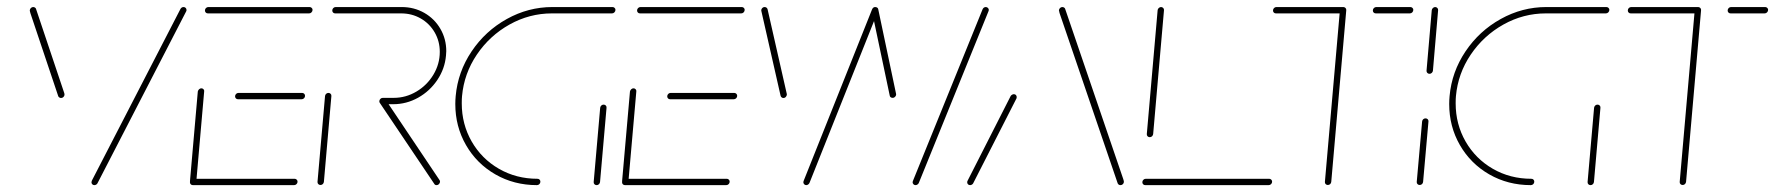

<svg xmlns="http://www.w3.org/2000/svg" viewBox="-20 -539 5168 559"><path d="M167.8 -263.7Q167.8 -259.6 164.8 -256.7Q161.9 -253.7 157.8 -253.7Q155.2 -253.7 152.8 -255.2Q150.4 -256.7 149.6 -258.9L68.5 -500.7Q66.7 -507 66.7 -509.3Q67.4 -513.3 70.2 -515.9Q73 -518.5 76.7 -518.5Q79.3 -518.5 81.7 -517Q84.1 -515.6 84.8 -513.3L165.9 -271.5Q167.8 -266.7 167.8 -263.7ZM254.8 0Q251.1 0 248.7 -2.4Q246.3 -4.8 246.3 -8.5Q246.3 -8.5 247.4 -13L505.6 -513.3Q508.9 -518.5 514.4 -518.5Q518.5 -518.5 520.9 -515.7Q523.3 -513 523 -509.3Q523 -507.4 521.9 -505.6L263.7 -5.2Q262.6 -3 260 -1.5Q257.4 0 254.8 0Z M533 -10.4 555.9 -272.6Q556.7 -276.3 559.6 -279.1Q562.6 -281.9 566.3 -281.9Q570 -281.9 572.6 -279.1Q575.2 -276.3 574.4 -272.6L551.5 -10.4ZM846.3 -10Q846.3 -5.9 843.3 -3Q840.4 0 836.3 0H541.5Q537.8 0 535.4 -2.4Q533 -4.8 533 -8.5Q533 -12.6 535.9 -15.6Q538.9 -18.5 543 -18.5H837.8Q841.1 -18.5 843.7 -16.1Q846.3 -13.7 846.3 -10ZM664.4 -258.5Q664.4 -262.6 667.4 -265.6Q670.4 -268.5 674.4 -268.5H859.6Q863 -268.5 865.6 -266.1Q868.1 -263.7 868.1 -260Q868.1 -255.9 865.2 -253Q862.2 -250 858.1 -250H673Q669.3 -250 666.9 -252.4Q664.4 -254.8 664.4 -258.5ZM576.7 -508.5Q576.7 -512.6 579.6 -515.6Q582.6 -518.5 586.7 -518.5H881.5Q884.8 -518.5 887.4 -516.1Q890 -513.7 890 -510.4Q890 -506.3 887 -503.1Q884.1 -500 880 -500H585.2Q581.5 -500 579.1 -502.4Q576.7 -504.8 576.7 -508.5Z M913 -0.4Q909.3 -0.4 906.7 -3Q904.1 -5.6 904.4 -9.6L926.3 -259.3Q926.7 -263 929.4 -265.7Q932.2 -268.5 936.3 -268.5Q940 -268.5 942.6 -265.9Q945.2 -263.3 944.8 -259.3L923 -9.6Q922.6 -5.9 919.8 -3.1Q917 -0.4 913 -0.4ZM1261.1 -10.4Q1261.1 -6.3 1258.1 -3.1Q1255.2 0 1251.1 0Q1246.3 0 1244.4 -3.7L1085.9 -239.3Q1084.4 -241.5 1084.4 -243.7Q1084.4 -247.8 1087.4 -250.9Q1090.4 -254.1 1094.4 -254.1Q1098.9 -254.1 1101.5 -250.4L1259.6 -14.8Q1261.1 -12.6 1261.1 -10.4ZM1084.4 -244.1Q1084.4 -248.1 1087.4 -251.1Q1090.4 -254.1 1094.4 -254.1H1126.3Q1161.5 -254.1 1192.4 -272.4Q1223.3 -290.7 1241.9 -321.7Q1260.4 -352.6 1260.4 -388.1Q1260.4 -418.9 1245.6 -444.6Q1230.7 -470.4 1205 -485.2Q1179.3 -500 1147.8 -500H955.9Q952.2 -500 949.8 -502.4Q947.4 -504.8 947.4 -508.5Q947.4 -512.6 950.4 -515.6Q953.3 -518.5 957.4 -518.5H1149.3Q1185.6 -518.5 1215.4 -501.5Q1245.2 -484.4 1262.2 -455Q1279.3 -425.6 1279.3 -390Q1279.3 -386.3 1278.5 -377.4Q1275.2 -338.9 1253.3 -306.3Q1231.5 -273.7 1197.4 -254.6Q1163.3 -235.6 1124.8 -235.6H1093Q1089.3 -235.6 1086.9 -238Q1084.4 -240.4 1084.4 -244.1Z M1553.3 -10Q1553.3 -5.9 1550.4 -3Q1547.4 0 1543.3 0Q1476.7 0 1422.2 -31.3Q1367.8 -62.6 1336.7 -116.7Q1305.6 -170.7 1305.6 -236.3Q1305.6 -247.8 1306.7 -259.3Q1313 -329.6 1353 -389.3Q1393 -448.9 1455.6 -483.7Q1518.1 -518.5 1588.5 -518.5H1763.3Q1766.7 -518.5 1769.3 -516.1Q1771.9 -513.7 1771.9 -510.4Q1771.9 -506.3 1768.9 -503.1Q1765.9 -500 1761.9 -500H1587Q1521.5 -500 1463.5 -467.6Q1405.6 -435.2 1368.3 -380Q1331.1 -324.8 1325.2 -259.3Q1324.4 -252.2 1324.4 -238.1Q1324.4 -177.4 1353.3 -127Q1382.2 -76.7 1432.6 -47.6Q1483 -18.5 1544.8 -18.5Q1548.5 -18.5 1550.9 -16.1Q1553.3 -13.7 1553.3 -10ZM1717 0Q1713.3 0 1710.7 -2.6Q1708.1 -5.2 1708.5 -9.3L1727.4 -225.2Q1727.8 -228.9 1730.6 -231.7Q1733.3 -234.4 1737.4 -234.4Q1741.1 -234.4 1743.7 -231.9Q1746.3 -229.3 1745.9 -225.2L1727 -9.3Q1726.7 -5.6 1723.9 -2.8Q1721.1 0 1717 0Z M1791.1 -10.4 1814.1 -272.6Q1814.8 -276.3 1817.8 -279.1Q1820.7 -281.9 1824.4 -281.9Q1828.1 -281.9 1830.7 -279.1Q1833.3 -276.3 1832.6 -272.6L1809.6 -10.4ZM2104.4 -10Q2104.4 -5.9 2101.5 -3Q2098.5 0 2094.4 0H1799.6Q1795.9 0 1793.5 -2.4Q1791.1 -4.8 1791.1 -8.5Q1791.1 -12.6 1794.1 -15.6Q1797 -18.5 1801.1 -18.5H2095.9Q2099.3 -18.5 2101.9 -16.1Q2104.4 -13.7 2104.4 -10ZM1922.6 -258.5Q1922.6 -262.6 1925.6 -265.6Q1928.5 -268.5 1932.6 -268.5H2117.8Q2121.1 -268.5 2123.7 -266.1Q2126.3 -263.7 2126.3 -260Q2126.3 -255.9 2123.3 -253Q2120.4 -250 2116.3 -250H1931.1Q1927.4 -250 1925 -252.4Q1922.6 -254.8 1922.6 -258.5ZM1834.8 -508.5Q1834.8 -512.6 1837.8 -515.6Q1840.7 -518.5 1844.8 -518.5H2139.6Q2143 -518.5 2145.6 -516.1Q2148.1 -513.7 2148.1 -510.4Q2148.1 -506.3 2145.2 -503.1Q2142.2 -500 2138.1 -500H1843.3Q1839.6 -500 1837.2 -502.4Q1834.8 -504.8 1834.8 -508.5Z M2637 -8.5Q2637 -9.6 2637.8 -11.9L2840.7 -511.9Q2841.9 -514.8 2844.4 -516.7Q2847 -518.5 2850 -518.5Q2853.7 -518.5 2856.3 -515.9Q2858.9 -513.3 2858.9 -510Q2858.9 -508.9 2858.1 -506.7L2655.2 -6.7Q2654.1 -3.7 2651.3 -1.9Q2648.5 0 2645.6 0Q2641.9 0 2639.4 -2.6Q2637 -5.2 2637 -8.5ZM2252.6 -260.4 2196.7 -506.7Q2195.6 -510.7 2198.5 -514.6Q2201.5 -518.5 2206.3 -518.5Q2209.3 -518.5 2211.7 -516.7Q2214.1 -514.8 2214.8 -511.9L2270.7 -265.6Q2271.5 -261.5 2268.5 -257.6Q2265.6 -253.7 2260.7 -253.7Q2257.8 -253.7 2255.6 -255.6Q2253.3 -257.4 2252.6 -260.4ZM2318.9 -8.5Q2318.9 -9.6 2319.6 -11.9L2518.9 -511.5Q2520 -514.4 2522.6 -516.5Q2525.2 -518.5 2528.1 -518.5Q2531.9 -518.5 2534.4 -515.9Q2537 -513.3 2537 -510Q2537 -508.9 2536.3 -506.7L2337 -7Q2335.9 -4.1 2333.1 -2Q2330.4 0 2327.4 0Q2323.7 0 2321.3 -2.6Q2318.9 -5.2 2318.9 -8.5ZM2570.4 -260.7 2518.5 -507Q2517.8 -511.1 2520.7 -514.8Q2523.7 -518.5 2528.1 -518.5Q2531.5 -518.5 2534.1 -516.7Q2536.7 -514.8 2537 -511.9L2588.9 -265.6Q2589.6 -261.5 2586.5 -257.8Q2583.3 -254.1 2578.9 -254.1Q2575.6 -254.1 2573.1 -255.9Q2570.7 -257.8 2570.4 -260.7Z M2804.4 0Q2800.7 0 2798.3 -2.4Q2795.9 -4.8 2795.9 -8.5Q2795.9 -10.4 2797 -12.6L2922.6 -259.6Q2924.1 -261.9 2926.7 -263.3Q2929.3 -264.8 2931.9 -264.8Q2935.9 -264.8 2938.1 -262Q2940.4 -259.3 2940 -255.6Q2940 -253.3 2939.3 -252.2L2813.3 -5.2Q2812.2 -3 2809.6 -1.5Q2807 0 2804.4 0ZM3252.2 -9.3Q3251.9 -5.6 3249.1 -2.8Q3246.3 0 3242.2 0Q3236.7 0 3234.1 -5.2L3064.8 -501.1Q3063 -508.1 3063 -509.3Q3063.7 -513.3 3066.5 -515.9Q3069.3 -518.5 3073 -518.5Q3075.6 -518.5 3078 -517Q3080.4 -515.6 3081.1 -513.3L3250.4 -17.4Q3252.2 -11.9 3252.2 -9.3Z M3683.7 -10Q3683.7 -5.9 3680.7 -3Q3677.8 0 3673.7 0H3314.4Q3310.7 0 3308.3 -2.4Q3305.9 -4.8 3305.9 -8.5Q3305.9 -12.6 3308.9 -15.6Q3311.9 -18.5 3315.9 -18.5H3675.2Q3678.5 -18.5 3681.1 -16.1Q3683.7 -13.7 3683.7 -10ZM3327.4 -139.6Q3323.7 -139.6 3321.1 -142.2Q3318.5 -144.8 3318.9 -148.9L3350.4 -509.3Q3350.7 -513 3353.7 -515.7Q3356.7 -518.5 3360.4 -518.5Q3364.1 -518.5 3366.7 -515.7Q3369.3 -513 3368.9 -509.3L3337.4 -148.9Q3337 -145.2 3334.3 -142.4Q3331.5 -139.6 3327.4 -139.6Z M3899.6 -509.3 3855.9 -9.6Q3855.6 -5.9 3852.8 -3.1Q3850 -0.4 3845.9 -0.4Q3842.2 -0.4 3839.6 -3Q3837 -5.6 3837.4 -9.6L3881.1 -509.3ZM3686.3 -508.5Q3686.3 -512.6 3689.3 -515.6Q3692.2 -518.5 3696.3 -518.5H3891.1Q3894.4 -518.5 3897 -516.1Q3899.6 -513.7 3899.6 -510.4Q3899.6 -506.3 3896.7 -503.1Q3893.7 -500 3889.6 -500H3694.8Q3691.1 -500 3688.7 -502.4Q3686.3 -504.8 3686.3 -508.5ZM3977 -508.5Q3977 -512.6 3980 -515.6Q3983 -518.5 3987 -518.5H4086.3Q4089.6 -518.5 4092.2 -516.1Q4094.8 -513.7 4094.8 -510.4Q4094.8 -506.3 4091.9 -503.1Q4088.9 -500 4084.8 -500H3985.6Q3981.9 -500 3979.4 -502.4Q3977 -504.8 3977 -508.5Z M4113.3 -0.4Q4109.6 -0.4 4107 -3Q4104.4 -5.6 4104.8 -9.6L4120.4 -185.2Q4120.7 -188.9 4123.5 -191.7Q4126.3 -194.4 4130.4 -194.4Q4134.1 -194.4 4136.7 -191.9Q4139.3 -189.3 4138.9 -185.2L4123.3 -9.6Q4123 -5.9 4120.2 -3.1Q4117.4 -0.4 4113.3 -0.4ZM4141.9 -324.1Q4138.1 -324.1 4135.6 -326.7Q4133 -329.3 4133.3 -333.3L4148.5 -509.3Q4148.9 -513 4151.9 -515.7Q4154.8 -518.5 4158.5 -518.5Q4162.2 -518.5 4164.8 -515.7Q4167.4 -513 4167 -509.3L4151.9 -333.3Q4151.5 -329.6 4148.7 -326.9Q4145.9 -324.1 4141.9 -324.1Z M4447 -10Q4447 -5.9 4444.1 -3Q4441.1 0 4437 0Q4370.4 0 4315.9 -31.3Q4261.5 -62.6 4230.4 -116.7Q4199.3 -170.7 4199.3 -236.3Q4199.3 -247.8 4200.4 -259.3Q4206.7 -329.6 4246.7 -389.3Q4286.7 -448.9 4349.3 -483.7Q4411.9 -518.5 4482.2 -518.5H4657Q4660.4 -518.5 4663 -516.1Q4665.6 -513.7 4665.6 -510.4Q4665.6 -506.3 4662.6 -503.1Q4659.6 -500 4655.6 -500H4480.7Q4415.2 -500 4357.2 -467.6Q4299.3 -435.2 4262 -380Q4224.8 -324.8 4218.9 -259.3Q4218.1 -252.2 4218.1 -238.1Q4218.1 -177.4 4247 -127Q4275.9 -76.7 4326.3 -47.6Q4376.7 -18.5 4438.5 -18.5Q4442.2 -18.5 4444.6 -16.1Q4447 -13.7 4447 -10ZM4610.7 0Q4607 0 4604.4 -2.6Q4601.9 -5.2 4602.2 -9.3L4621.1 -225.2Q4621.5 -228.9 4624.3 -231.7Q4627 -234.4 4631.1 -234.4Q4634.8 -234.4 4637.4 -231.9Q4640 -229.3 4639.6 -225.2L4620.7 -9.3Q4620.4 -5.6 4617.6 -2.8Q4614.8 0 4610.7 0Z M4932.6 -509.3 4888.9 -9.6Q4888.5 -5.9 4885.7 -3.1Q4883 -0.4 4878.9 -0.4Q4875.2 -0.4 4872.6 -3Q4870 -5.6 4870.4 -9.6L4914.1 -509.3ZM4719.3 -508.5Q4719.3 -512.6 4722.2 -515.6Q4725.2 -518.5 4729.3 -518.5H4924.1Q4927.4 -518.5 4930 -516.1Q4932.6 -513.7 4932.6 -510.4Q4932.6 -506.3 4929.6 -503.1Q4926.7 -500 4922.6 -500H4727.8Q4724.1 -500 4721.7 -502.4Q4719.3 -504.8 4719.3 -508.5ZM5010 -508.5Q5010 -512.6 5013 -515.6Q5015.9 -518.5 5020 -518.5H5119.3Q5122.6 -518.5 5125.2 -516.1Q5127.8 -513.7 5127.8 -510.4Q5127.8 -506.3 5124.8 -503.1Q5121.9 -500 5117.8 -500H5018.5Q5014.8 -500 5012.4 -502.4Q5010 -504.8 5010 -508.5Z"/></svg>

Font: 26F Galaxy Sans Hairline
Style: Italic
Weight: 50
Italic angle: -5°
Designer: C₂₉H₂₅N₃O₅
Version: Version 1.200